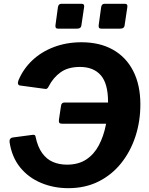

<svg xmlns="http://www.w3.org/2000/svg" viewBox="-20 -974 780 1004"><path d="M420 -938 406 -844Q405 -833 399 -828.5Q393 -824 380 -824H286Q275 -824 272 -828.5Q269 -833 270 -842L283 -937Q286 -954 300 -954H408Q422 -954 420 -938ZM646 -938 632 -844Q631 -833 625 -828.5Q619 -824 606 -824H512Q501 -824 498 -828.5Q495 -833 496 -842L509 -937Q512 -954 526 -954H634Q648 -954 646 -938ZM337 10Q261 10 195 -17.5Q129 -45 85.5 -98.5Q42 -152 30 -231Q29 -242 33.5 -248Q38 -254 46 -255L144 -268Q153 -270 159 -268.5Q165 -267 166 -259Q177 -206 200.5 -173.5Q224 -141 257 -127Q290 -113 330 -113Q390 -113 431 -140Q472 -167 497 -214.5Q522 -262 533.5 -320.5Q545 -379 545 -441Q545 -537 507 -580.5Q469 -624 398 -624Q336 -624 297 -596Q258 -568 235 -523Q228 -507 217 -509L84 -527Q77 -528 74.5 -535Q72 -542 77 -555Q102 -614 149 -658.5Q196 -703 262 -728Q328 -753 406 -753Q502 -753 571 -714Q640 -675 677 -602Q714 -529 714 -428Q714 -339 688 -260Q662 -181 613 -120Q564 -59 494.5 -24.5Q425 10 337 10ZM306 -327Q294 -327 290.5 -331.5Q287 -336 288 -347L299 -420Q301 -438 317 -438H624L608 -327Z"/></svg>

Font: Libre Franklin
Style: Bold Italic
Weight: 700
Italic angle: -8°
Designer: Pablo Impallari, Rodrigo Fuenzalida, Nhung Nguyen
Foundry: Impallari Type
Version: Version 3.000